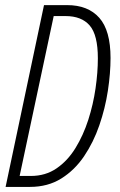

<svg xmlns="http://www.w3.org/2000/svg" viewBox="-20 -734 471 754"><path d="M2 0 152.8 -713.9H243.7Q325.7 -713.9 369.9 -664.1Q414.1 -614.3 414.1 -506.3Q414.1 -446.3 403.6 -377.4Q393.1 -308.6 370.1 -241.9Q347.2 -175.3 310.3 -120.6Q273.4 -65.9 220.7 -33Q168 0 97.7 0ZM57.1 -43H101.1Q158.7 -43 202.1 -72.8Q245.6 -102.5 276.4 -152.6Q307.1 -202.6 326.7 -263.4Q346.2 -324.2 355.2 -387Q364.3 -449.7 364.3 -504.9Q364.3 -596.7 332.3 -633.8Q300.3 -670.9 237.3 -670.9H190.9Z"/></svg>

Font: Open Sans Condensed Light
Style: Italic
Weight: 300
Width: 3
Italic angle: -12°
Designer: Monotype Design Team
Foundry: Monotype Imaging Inc.
Version: Version 3.000; ttfautohint (v1.8.4)